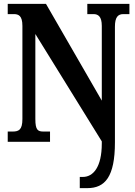

<svg xmlns="http://www.w3.org/2000/svg" viewBox="-20 -734 699 994"><path d="M393 240H432C524 240 575 181 575 3V-596C575 -647 592 -661 619 -661H650V-714H432V-661H464C488 -661 507 -649 507 -600V-213L218 -714H20V-661H51C75 -661 96 -654 96 -600V-118C96 -60 76 -53 44 -53H20V0H239V-53H206C176 -53 163 -60 163 -118V-558L507 -2V9C507 132 462 182 409 182H393Z"/></svg>

Font: Noto Serif Bengali ExtraCondensed ExtraBold
Style: Regular
Weight: 800
Width: 2
Designer: Juan Bruce, Universal Thirst, Indian Type Foundry and the Monotype Design Team.
Foundry: Monotype Imaging Inc.
Version: Version 2.003